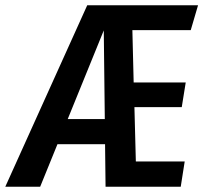

<svg xmlns="http://www.w3.org/2000/svg" viewBox="-66 -711 774 731"><path d="M660.2 -596.2H438L442.9 -397H641.1L626 -303.2H445.8L451.2 -96.2H637.2L622.1 0H335.9L334 -162.1H152.8L86.9 0H-45.9L266.1 -690.9H688ZM191.9 -257.8H333L329.1 -595.2Z"/></svg>

Font: Fira Sans Compressed Medium
Style: Italic
Weight: 500
Width: 3
Italic angle: -8°
Designer: Carrois Corporate & Edenspiekermann AG
Foundry: Carrois Corporate GbR & Edenspiekermann AG
Version: Version 4.203;PS 004.203;hotconv 1.0.88;makeotf.lib2.5.64775